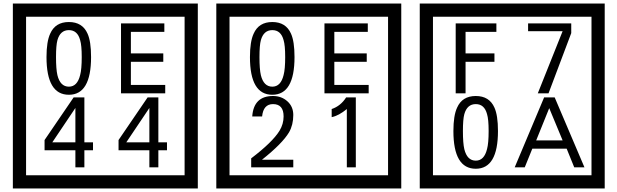

<svg xmlns="http://www.w3.org/2000/svg" viewBox="-20 -980 3505 1090"><path d="M1103 90H53V-960H1103ZM1028 15V-885H128V15ZM497 -656Q497 -442 371 -442Q244 -442 244 -656Q244 -744 265 -789Q294 -855 371 -855Q448 -855 477 -789Q497 -745 497 -656ZM444 -656Q444 -723 435 -752Q420 -809 371 -809Q322 -809 306 -752Q298 -723 298 -656Q298 -587 306 -553Q322 -488 371 -488Q419 -488 435 -554Q444 -587 444 -656ZM918 -450H667V-847H913V-799H723V-677H907V-629H723V-498H918ZM508 -127H459V-30H408V-127H233V-185L398 -427H459V-172H508ZM408 -172V-367L277 -172ZM928 -127H879V-30H828V-127H653V-185L818 -427H879V-172H928ZM828 -172V-367L697 -172Z M2258 90H1208V-960H2258ZM2183 15V-885H1283V15ZM1652 -656Q1652 -442 1526 -442Q1399 -442 1399 -656Q1399 -744 1420 -789Q1449 -855 1526 -855Q1603 -855 1632 -789Q1652 -745 1652 -656ZM1599 -656Q1599 -723 1590 -752Q1575 -809 1526 -809Q1477 -809 1461 -752Q1453 -723 1453 -656Q1453 -587 1461 -553Q1477 -488 1526 -488Q1574 -488 1590 -554Q1599 -587 1599 -656ZM2073 -450H1822V-847H2068V-799H1878V-677H2062V-629H1878V-498H2073ZM1645 -30H1406V-81Q1527 -173 1567 -238Q1590 -276 1590 -319Q1590 -389 1530 -389Q1475 -389 1468 -319H1412Q1420 -435 1530 -435Q1578 -435 1611.5 -405Q1645 -375 1645 -327Q1645 -271 1621 -229Q1583 -165 1467 -73H1645ZM2000 -30H1949V-361Q1903 -323 1863 -315V-361Q1914 -378 1945 -427H2000Z M3413 90H2363V-960H3413ZM3338 15V-885H2438V15ZM2798 -799H2623V-677H2787V-629H2623V-450H2567V-847H2798ZM3223 -792 3094 -450H3033L3174 -803H2978V-847H3223ZM2807 -236Q2807 -22 2681 -22Q2554 -22 2554 -236Q2554 -324 2575 -369Q2604 -435 2681 -435Q2758 -435 2787 -369Q2807 -325 2807 -236ZM2754 -236Q2754 -303 2745 -332Q2730 -389 2681 -389Q2632 -389 2616 -332Q2608 -303 2608 -236Q2608 -167 2616 -133Q2632 -68 2681 -68Q2729 -68 2745 -134Q2754 -167 2754 -236ZM3298 -30H3240L3197 -136H3002L2959 -30H2902L3069 -427H3129ZM3174 -183 3098 -366 3024 -183Z"/></svg>

Font: Unicode BMP Fallback SIL
Style: Regular
Weight: 400
Foundry: NRSI, SIL International
Version: Version 5.1 Based on Unicode 5.1